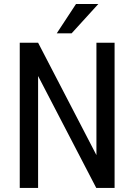

<svg xmlns="http://www.w3.org/2000/svg" viewBox="-20 -920 659 940"><path d="M541 0H451.2L166.5 -547.9V0H76.7V-710.9H166.5L452.1 -160.6V-710.9H541ZM352.1 -900.4H461.4L330.6 -756.8H257.8Z"/></svg>

Font: RobotoCondensed-Regular
Style: Regular
Weight: 400
Designer: Google
Version: Version 2.001201; 2014